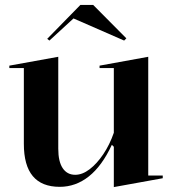

<svg xmlns="http://www.w3.org/2000/svg" viewBox="-20 -746 705 781"><path d="M223 14Q150 14 113.5 -29.5Q77 -73 77 -161V-469H18V-479L217 -515V-141Q217 -89 235 -62Q253 -35 286 -35Q315 -35 344.5 -57.5Q374 -80 400 -118.5Q426 -157 443 -206V-469H385V-479L583 -515V-32H642V-21L443 15V-149L435 -157Q395 -71 341.5 -28.5Q288 14 223 14ZM181 -581 172 -588 307 -726H359L494 -590L485 -581L279 -671Z"/></svg>

Font: Kalnia Thin Medium
Style: Regular
Weight: 500
Version: Version 1.105